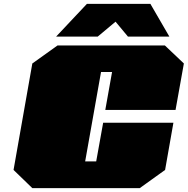

<svg xmlns="http://www.w3.org/2000/svg" viewBox="-20 -972 970 992"><path d="M270 -783 429 -952H757L855 -783H641L577 -860L485 -783ZM147 0 50 -94 147 -644 277 -737H832L930 -644L887 -404H524L559 -600H502L420 -138H477L513 -338H876L833 -94L702 0Z"/></svg>

Font: Tomorrow Black
Style: Italic
Weight: 900
Italic angle: -10°
Designer: Tony de Marco, Monica Rizzolli
Foundry: Just in Type
Version: Version 2.002